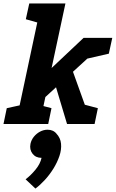

<svg xmlns="http://www.w3.org/2000/svg" viewBox="-69 -720 672 1115"><path d="M194.7 -156.7 172.3 -270 416.3 -500H569.7ZM161 0H22L171 -700H311ZM320.3 0 227.3 -310 344 -333.3 463.7 0ZM101 -700H181L175 -581.7L81 -608.3ZM421 -375.7 503 -500H583L563 -408.3ZM400.3 0 399 -118.3 499.3 -91.7 480.3 0ZM131 0 129.7 -118.3 230 -91.7 211 0ZM-48.7 0 -29.7 -91.7 76 -115 31.3 0ZM172.3 196.7Q138.7 196.7 120 172.7Q101.3 148.7 108 115Q113 92 128 73.7Q143 55.3 163.8 44.3Q184.7 33.3 207.3 33.3Q241 33.3 259.8 57.3Q278.7 81.3 271.3 115Q267 137 251.8 155.8Q236.7 174.7 215.8 185.7Q195 196.7 172.3 196.7ZM79.7 321.3Q110 298.3 137.5 264.8Q165 231.3 172.3 196.7L257.7 55Q282.3 80.3 285.5 114.7Q288.7 149 276 186.3Q263.3 223.7 240.7 260Q218 296.3 190.5 326Q163 355.7 136.7 375Z"/></svg>

Font: Epunda Slab Light
Style: Italic
Weight: 300
Italic angle: -12°
Designer: Simon Atzbach
Foundry: typofactur
Version: Version 1.102